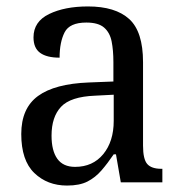

<svg xmlns="http://www.w3.org/2000/svg" viewBox="-20 -566 563 596"><path d="M188 10Q127 10 86.5 -29Q46 -68 46 -150Q46 -230 98 -268Q150 -306 256 -310L332 -313V-373Q332 -410 326.5 -437.5Q321 -465 303 -480.5Q285 -496 248 -496Q196 -496 180.5 -465.5Q165 -435 165 -387Q125 -387 104.5 -402Q84 -417 84 -450Q84 -499 132.5 -522.5Q181 -546 253 -546Q338 -546 381 -507Q424 -468 424 -373V-114Q424 -72 437 -57Q450 -42 481 -42H484V0H355L340 -87H333Q314 -59 295 -37Q276 -15 251.5 -2.5Q227 10 188 10ZM213 -48Q268 -48 300.5 -87.5Q333 -127 333 -191V-272L275 -269Q199 -266 169.5 -234.5Q140 -203 140 -145Q140 -98 158 -73Q176 -48 213 -48Z"/></svg>

Font: Noto Serif Myanmar SemiCondensed
Style: Regular
Weight: 400
Width: 4
Designer: Ben Mitchell and the Monotype Design Team
Foundry: Monotype Imaging Inc.
Version: Version 2.106; ttfautohint (v1.8.4.7-5d5b)